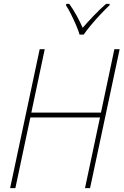

<svg xmlns="http://www.w3.org/2000/svg" viewBox="-20 -967 635 987"><path d="M32 0 184 -714H210L141 -388H499L568 -714H595L443 0H417L494 -363H136L59 0ZM389 -789Q383 -810 371 -838Q359 -866 345 -894Q331 -922 319 -940L321 -947H336Q355 -921 373.5 -887.5Q392 -854 405 -824Q429 -852 461 -885.5Q493 -919 525 -947H544L543 -940Q522 -920 497 -893.5Q472 -867 449 -839.5Q426 -812 410 -789Z"/></svg>

Font: Noto Sans SemiCondensed Thin
Style: Italic
Weight: 100
Width: 4
Italic angle: -12°
Designer: Monotype Design Team
Foundry: Monotype Imaging Inc.
Version: Version 2.013; ttfautohint (v1.8.4.7-5d5b)